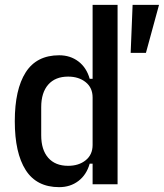

<svg xmlns="http://www.w3.org/2000/svg" viewBox="-20 -760 676 792"><path d="M362 -85H350Q337 -39 303.5 -13.5Q270 12 224 12Q131 12 86 -58.5Q41 -129 41 -260Q41 -391 86 -461.5Q131 -532 224 -532Q270 -532 303.5 -506.5Q337 -481 350 -435H362V-740H465V0H362ZM261 -76Q305 -76 333.5 -99Q362 -122 362 -162V-358Q362 -398 333.5 -421Q305 -444 261 -444Q208 -444 179 -411Q150 -378 150 -318V-202Q150 -142 179 -109Q208 -76 261 -76ZM582 -542H519L527 -740H636Z"/></svg>

Font: IBM Plex Sans Cond Medm
Style: Regular
Weight: 500
Width: 3
Designer: Mike Abbink, Paul van der Laan, Pieter van Rosmalen
Foundry: Bold Monday
Version: Version 1.3